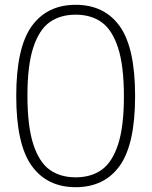

<svg xmlns="http://www.w3.org/2000/svg" viewBox="-20 -769 630 798"><path d="M47.5 -370Q47.5 -570.5 111.5 -659.8Q175.5 -749 294.5 -749Q414 -749 477.8 -659.8Q541.5 -570.5 541.5 -370Q541.5 -169.5 477.8 -80.2Q414 9 294.5 9Q175.5 9 111.5 -80.2Q47.5 -169.5 47.5 -370ZM495 -368Q495 -495 470.8 -570Q446.5 -645 402.5 -676.5Q358.5 -708 294.5 -708Q230.5 -708 186.5 -676.8Q142.5 -645.5 118.2 -571.2Q94 -497 94 -372Q94 -245 118.2 -170Q142.5 -95 186.5 -63.5Q230.5 -32 294.5 -32Q358.5 -32 402.5 -63.2Q446.5 -94.5 470.8 -168.8Q495 -243 495 -368Z"/></svg>

Font: Encode Sans Condensed ExLight
Style: Regular
Weight: 275
Width: 3
Designer: Multiple Designers
Foundry: Impallari Type
Version: Version 2.000